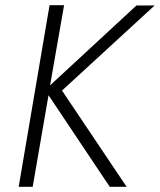

<svg xmlns="http://www.w3.org/2000/svg" viewBox="-20 -720 616 740"><path d="M171 -700H227L173 -391L506 -699H576L219 -371L468 0H403L167 -353L106 0H52Z"/></svg>

Font: Jost* Light
Style: Italic
Weight: 300
Italic angle: -10°
Version: Version 3.7